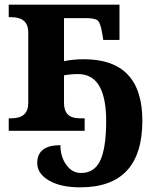

<svg xmlns="http://www.w3.org/2000/svg" viewBox="-20 -556 655 816"><path d="M236.8 61Q236.8 109.9 261.7 144.5Q286.6 179.2 324.2 179.2Q381.8 179.2 406.5 125.2Q431.2 71.3 431.2 -42Q431.2 -241.2 312 -241.2Q282.2 -241.2 252 -235.8V-118.2Q252 -53.2 317.9 -53.2H339.8V0H17.1V-53.2H28.8Q100.1 -53.2 100.1 -118.2V-418Q100.1 -482.9 28.8 -482.9H17.1V-536.1H487.8V-386.2H418.9L414.1 -416Q406.2 -463.4 392.1 -471.2Q377.9 -479 344.2 -479H252V-295.9Q290.5 -304.2 336.9 -304.2Q585 -304.2 585 -43Q585 240.2 320.8 240.2Q237.3 240.2 187.7 210.9Q138.2 181.6 138.2 137.2Q138.2 61 236.8 61Z"/></svg>

Font: Droid Serif
Style: Bold
Weight: 700
Designer: Monotype Design team
Foundry: Monotype Imaging Inc.
Version: Version 1.03